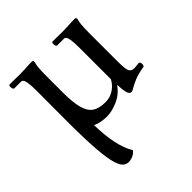

<svg xmlns="http://www.w3.org/2000/svg" viewBox="-188 -568 943 943"><g transform="rotate(-45 284.0 -96.0)"><path d="M224 220Q207 242 178 246Q149 250 133 228Q116 204 108 148.5Q100 93 97.5 18Q95 -57 95.5 -140Q96 -223 96 -301V-319Q96 -358 93 -376.5Q90 -395 85 -401Q80 -407 75 -407H26Q22 -408 20 -413.5Q18 -419 18 -424Q18 -429 19.5 -433Q21 -437 24 -437Q49 -437 65.5 -436.5Q82 -436 95 -436Q118 -436 130 -437Q142 -438 152.5 -438.5Q163 -439 179 -439Q189 -439 189 -431Q189 -426 187 -420Q185 -414 183 -395Q181 -376 181 -332V-223Q181 -156 191.5 -116Q202 -76 227 -59Q252 -42 297 -42Q327 -42 353 -58.5Q379 -75 394 -103V-319Q394 -358 391 -376.5Q388 -395 383 -401Q378 -407 373 -407H324Q320 -408 318 -413.5Q316 -419 316 -424Q316 -429 317.5 -433Q319 -437 322 -437Q347 -437 363.5 -436.5Q380 -436 393 -436Q416 -436 428 -437Q440 -438 450.5 -438.5Q461 -439 477 -439Q487 -439 487 -431Q487 -426 485 -420Q483 -414 481 -395Q479 -376 479 -332V-146Q479 -112 481.5 -93Q484 -74 493 -66Q501 -60 514 -60Q523 -60 532 -61.5Q541 -63 548 -63Q551 -63 553.5 -58Q556 -53 556 -48Q556 -35 550 -33Q507 -26 481 -15Q455 -4 441.5 4.5Q428 13 421 13Q408 13 402.5 -8Q397 -29 397 -60H395Q367 -22 326 -4.5Q285 13 252 13Q209 13 176 -2Q179 146 224 220Z"/></g></svg>

Font: Sedan SC
Style: Regular
Weight: 400
Designer: Sebastian Salazar
Foundry: Sebastian Salazar
Version: Version 1.100; ttfautohint (v1.8.4.7-5d5b)